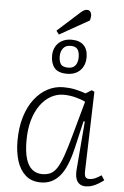

<svg xmlns="http://www.w3.org/2000/svg" viewBox="-63 -993 680 1051"><g transform="rotate(5 277.5 -467.5)"><path d="M438 -74Q437 -48 442.5 -38Q448 -28 464 -28Q481 -28 497 -35Q513 -42 530 -54L547 -28Q533 -17 517 -7.5Q501 2 484 8Q467 14 448 14Q428 14 414.5 4.5Q401 -5 395 -24Q389 -43 391 -71L413 -339L406 -340L370 -185Q358 -135 342.5 -97.5Q327 -60 306.5 -35.5Q286 -11 260 1.5Q234 14 202 14Q150 14 117.5 -15Q85 -44 70 -92.5Q55 -141 55 -201Q55 -276 73 -334.5Q91 -393 122.5 -433.5Q154 -474 194.5 -495Q235 -516 280 -516Q314 -516 343 -510Q372 -504 403 -493L436 -513L451 -506ZM205 -32Q232 -32 251.5 -41.5Q271 -51 287 -76Q303 -101 318.5 -145.5Q334 -190 353 -259L405 -447Q384 -458 351 -466.5Q318 -475 285 -475Q248 -475 215 -456.5Q182 -438 157 -403Q132 -368 118 -319Q104 -270 104 -207Q104 -146 116 -107Q128 -68 151 -50Q174 -32 205 -32ZM338 -932Q347 -940 355 -944.5Q363 -949 371 -949Q385 -949 391 -940Q397 -931 397 -921Q397 -916 396 -908.5Q395 -901 393 -893L230 -801L215 -821ZM293 -591Q244 -591 223.5 -616Q203 -641 203 -682Q203 -711 215 -732.5Q227 -754 249.5 -766.5Q272 -779 302 -779Q346 -779 369 -756Q392 -733 392 -691Q392 -645 365 -618Q338 -591 293 -591ZM296 -625Q315 -625 326.5 -633Q338 -641 343.5 -655Q349 -669 349 -687Q349 -706 344 -719Q339 -732 328.5 -738.5Q318 -745 299 -745Q273 -745 259 -727.5Q245 -710 245 -683Q245 -657 255 -641Q265 -625 296 -625Z"/></g></svg>

Font: Literata ExtraLight
Style: Italic
Weight: 250
Italic angle: -2°
Designer: Latin by Veronika Burian and Jose Scaglione. Greek by Irene Vlachou. Cyrillic by Vera Evstafieva
Foundry: TypeTogether
Version: Version 3.002